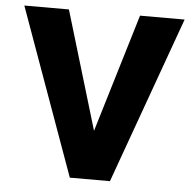

<svg xmlns="http://www.w3.org/2000/svg" viewBox="-51 -763 828 815"><g transform="rotate(5 362.5 -355.5)"><path d="M20 -711 276 0H447L703 -711H513L361 -207L210 -711Z"/></g></svg>

Font: Asimov Pro
Style: Ult
Weight: 900
Designer: Google
Version: Version 2.000980; 2014